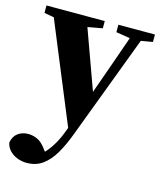

<svg xmlns="http://www.w3.org/2000/svg" viewBox="-109 -552 733 872"><g transform="rotate(15 257.5 -116.0)"><path d="M98 241Q75 241 53.5 232.5Q32 224 17.5 208.5Q3 193 -1 172Q4 142 24.5 127Q45 112 73 112Q94 112 115.5 121.5Q137 131 158 160L185 196L156 212L131 198Q153 185 171.5 164.5Q190 144 206 116Q222 88 235 52L266 -33L269 -43L357 -291L421 -473H473L274 55Q252 115 227.5 156Q203 197 172 219Q141 241 98 241ZM248 58 29 -473H189L315 -125L305 -78ZM1 -438V-473H275V-439L187 -423H85ZM339 -438V-473H511V-438L435 -425H420Z"/></g></svg>

Font: Source Serif 4 36pt
Style: Bold
Weight: 700
Designer: Frank Grießhammer
Foundry: Adobe Systems Incorporated
Version: Version 4.004;hotconv 1.0.116;makeotfexe 2.5.65601